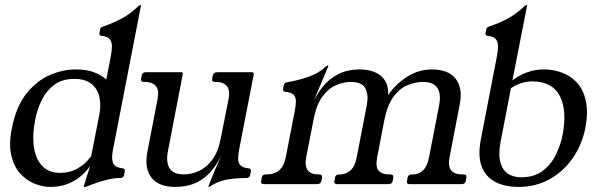

<svg xmlns="http://www.w3.org/2000/svg" viewBox="-20 -724 2347 755"><path d="M178 11Q148 11 116.5 -1.5Q85 -14 60 -41Q35 -68 24.5 -112.5Q14 -157 27 -221Q43 -303 82 -353.5Q121 -404 173 -427.5Q225 -451 278 -451Q324.8 -451 357.1 -436.9Q389.5 -422.8 408.2 -401.2L395.2 -396.5L414.5 -496.2Q419.5 -521.2 420.1 -539.5Q420.8 -557.8 412 -569.4Q403.2 -581 379.2 -583Q369.2 -584 371.2 -595L374.2 -610Q375.2 -615 379.1 -617.1Q383 -619.2 389.2 -621Q426.8 -634 459.2 -651.5Q491.8 -669 524.2 -699.8Q529 -704 531.8 -704H532.8Q534.8 -704 534.5 -702.8L423.8 -133Q417.8 -102 424.1 -84Q430.5 -66 461.8 -62Q472.8 -61 470.8 -50L467.8 -36Q465.8 -24 451.8 -24Q431.2 -24 408.9 -19Q386.5 -14 364 -6.5Q341.5 1 319.5 10Q318.5 11 313.8 11H311.5Q309.5 11 309.5 8.2Q313 -2.8 322.5 -33.9Q332 -65 343 -95L345.5 -90Q341.5 -81 329.4 -64.5Q317.2 -48 296.8 -30.5Q276.2 -13 246.6 -1Q217 11 178 11ZM214.8 -44.2Q254 -44.2 281.4 -59.6Q308.8 -75 323.1 -91.4Q337.5 -107.8 338.5 -109.8L370.8 -274.2Q377.8 -311.2 370.6 -343.2Q363.5 -375.2 339.1 -394.5Q314.8 -413.8 272.2 -413.8Q224.2 -413.8 193 -390.2Q161.8 -366.8 143.9 -330.1Q126 -293.5 118.2 -252Q100 -155.8 126.6 -100Q153.2 -44.2 214.8 -44.2Z M668.8 11Q638.2 11 615 2.5Q591.8 -6 577 -23.6Q562.2 -41.2 557.5 -68Q552.8 -94.8 560.2 -130.2L599.5 -334Q606.5 -369 593 -385.5Q579.5 -402 547.5 -402H545Q532 -402 535 -415L537 -427Q540 -440 553 -440H692.2Q700.8 -440 698.5 -431.5L640.2 -129Q635.2 -104.5 638.8 -83.8Q642.2 -63 657.4 -50.6Q672.5 -38.2 703.5 -38.2Q731.5 -38.2 760.9 -51.1Q790.2 -64 814 -95Q837.8 -126 848.2 -180.2L878.5 -333.2Q885.5 -368.2 872.4 -385.1Q859.2 -402 827.2 -402H824.8Q811.5 -402 814.5 -415L816.5 -427Q819.5 -440 834.2 -440H970.5Q979.2 -440 977.8 -431.5L921.5 -142Q916.5 -117.5 916.5 -100.6Q916.5 -83.8 925.6 -74Q934.8 -64.2 958 -62Q968.5 -61 966.5 -50L963.5 -35.2Q961.5 -24 948.8 -24Q923 -24 898.4 -21.6Q873.8 -19.2 851.2 -12.5Q828.8 -5.8 809.8 7Q804.8 11 802 11H800.8Q798.8 11 799.5 9.8Q799.8 8.5 805.6 -7.2Q811.5 -23 822.8 -49.6Q834 -76.2 849.2 -110Q826.2 -65.2 799.1 -38.8Q772 -12.2 739.6 -0.6Q707.2 11 668.8 11Z M1018.5 0Q1004 0 1007 -13L1009 -25Q1011 -38 1024 -38H1026Q1059 -38 1078 -54.5Q1097 -71 1103.8 -106L1138.5 -284.5Q1143.5 -309.2 1143.5 -325.6Q1143.5 -342 1134.4 -351.5Q1125.2 -361 1102 -363Q1091.2 -364 1093.2 -375L1096.2 -390Q1098.2 -399.2 1111 -401Q1150 -407.2 1191.9 -421.6Q1233.8 -436 1260.5 -461.8Q1265.5 -466.2 1268.5 -466.2H1269.5Q1271.5 -466.2 1271.5 -465L1213.5 -326.8Q1234.8 -369.5 1262 -397.1Q1289.2 -424.8 1322 -437.9Q1354.8 -451 1394 -451Q1426.5 -451 1452.5 -440.8Q1478.5 -430.5 1493.2 -408.4Q1508 -386.2 1506.5 -350Q1533.8 -391.8 1579.8 -421.4Q1625.8 -451 1678.8 -451Q1708.5 -451 1732 -442.5Q1755.5 -434 1770.2 -416.4Q1785 -398.8 1789.9 -372.5Q1794.8 -346.2 1787.2 -309.8L1747.8 -106Q1741 -71 1754 -54.5Q1767 -38 1799.8 -38H1803.5Q1816.5 -38 1813.8 -25L1811.8 -13Q1808.8 0 1795.8 0H1590.5Q1577.5 0 1580.5 -13L1582.5 -25Q1585.2 -38 1598.2 -38H1601.8Q1626.5 -38 1643.2 -53.6Q1660 -69.2 1667.2 -106L1707 -311Q1711.8 -335.8 1708.4 -356.4Q1705 -377 1689.5 -389.4Q1674 -401.8 1643.8 -401.8Q1616.2 -401.8 1585.5 -390.4Q1554.8 -379 1528.8 -345.5Q1502.8 -312 1490.2 -245.8L1463.2 -106Q1455.8 -67.5 1468.9 -52.8Q1482 -38 1512.2 -38H1515.5Q1528.5 -38 1526.5 -25L1524.5 -13Q1521.5 0 1508.5 0H1305.5Q1292.2 0 1295.2 -13L1297.2 -25Q1299.2 -38 1312.5 -38H1316.2Q1338.8 -38 1357 -52.8Q1375.2 -67.5 1382.8 -106L1422.5 -311Q1429.8 -349.2 1417.2 -375.5Q1404.8 -401.8 1358.5 -401.8Q1331.2 -401.8 1301.5 -389.1Q1271.8 -376.5 1248.2 -344.8Q1224.8 -313 1213.8 -257.5L1184.2 -106.8Q1177.5 -71.8 1189.9 -54.9Q1202.2 -38 1232.5 -38H1235.2Q1248.2 -38 1246.2 -25L1244.2 -13Q1241.2 0 1226.8 0Z M2020.5 11Q1963 11 1925.5 -9.8Q1888 -30.5 1873.4 -71.4Q1858.8 -112.2 1870.5 -174L1932.8 -496.2Q1937.8 -521.2 1938.4 -539.5Q1939 -557.8 1930.2 -569.4Q1921.5 -581 1897.5 -583Q1887.5 -584 1889.5 -595L1892.5 -610Q1893.5 -615 1897.4 -617.1Q1901.2 -619.2 1907.5 -621Q1945 -634 1977.5 -651.5Q2010 -669 2042.5 -699.8Q2047.2 -704 2050 -704H2051Q2053 -704 2052.8 -702.8L1995 -408Q2017.8 -426 2049.9 -438.5Q2082 -451 2120 -451Q2155 -451 2189.4 -438.5Q2223.8 -426 2248.8 -399Q2273.8 -372 2283.6 -327.5Q2293.5 -283 2281.5 -219Q2267.5 -152 2230.6 -100Q2193.8 -48 2139.6 -18.5Q2085.5 11 2020.5 11ZM2030 -26.8Q2079 -26.8 2112.1 -50.8Q2145.2 -74.8 2164.5 -113Q2183.8 -151.2 2192.2 -193.2Q2210.8 -290.2 2180.9 -347.1Q2151 -404 2072.8 -404Q2029.5 -404 1989.2 -377.2L1949 -169.5Q1938.8 -116.8 1947.8 -85.1Q1956.8 -53.5 1978.6 -40.1Q2000.5 -26.8 2030 -26.8Z"/></svg>

Font: Young Serif Light
Style: Italic
Weight: 300
Italic angle: -10.979°
Designer: Bastien Sozeau
Foundry: NBR — Bastien Sozeau
Version: Version 5.001